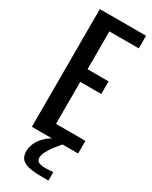

<svg xmlns="http://www.w3.org/2000/svg" viewBox="-280 -932 979 1236"><g transform="rotate(30 210.0 -314.0)"><path d="M109.4 152.8Q109.4 126 120.8 98.9Q132.3 71.8 150.4 50.5Q168.5 29.3 190.7 13.4Q212.9 -2.4 234.4 -8.3H296.9Q292 -2 282.5 9.3Q272.9 20.5 265.1 30.3Q257.3 40 247.6 52.7Q237.8 65.4 230.5 77.1Q223.1 88.9 216.6 101.3Q210 113.8 206.5 126.5Q203.1 139.2 203.1 150.9Q203.1 159.7 207.5 166.5Q211.9 173.3 218.5 177.2Q225.1 181.2 234.9 183.3Q244.6 185.5 253.7 186.3Q262.7 187 273.4 187Q282.7 187 302 185.5Q321.3 184.1 328.1 184.1V246.6H306.2Q283.2 246.6 268.8 246.3Q254.4 246.1 235.1 245.1Q215.8 244.1 203.9 242.2Q191.9 240.2 177.2 237.1Q162.6 233.9 153.6 229Q144.5 224.1 135.3 217.3Q126 210.4 120.8 201.2Q115.7 191.9 112.5 179.7Q109.4 167.5 109.4 152.8ZM343.8 -406.2H187.5V-93.8H406.2V0H62.5V-875H406.2V-781.2H187.5V-500H343.8Z"/></g></svg>

Font: Oswald
Style: Stencbab
Weight: 400
Designer: Mathieu Le Lay
Foundry: Mathieu Le Lay
Version: Version 1.000